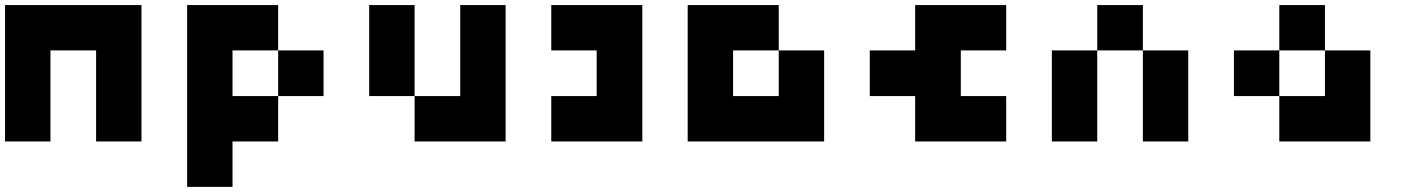

<svg xmlns="http://www.w3.org/2000/svg" viewBox="-20 -560 5625 760"><path d="M360.4 -360.4Q299.8 -360.4 179.7 -360.4Q179.7 -240.2 179.7 0Q120.1 0 0 0Q0 -179.7 0 -540Q59.6 -540 179.7 -540Q240.2 -540 360.4 -540Q419.9 -540 540 -540Q540 -360.4 540 0Q480.5 0 360.4 0Q360.4 -120.1 360.4 -360.4Z M900.4 0Q900.4 59.6 900.4 179.7Q840.8 179.7 720.7 179.7Q720.7 -59.6 720.7 -540Q780.3 -540 900.4 -540Q960.9 -540 1081.1 -540Q1081.1 -480.5 1081.1 -360.4Q1020.5 -360.4 900.4 -360.4Q900.4 -299.8 900.4 -179.7Q960.9 -179.7 1081.1 -179.7Q1081.1 -120.1 1081.1 0Q1020.5 0 900.4 0ZM1081.1 -360.4Q1140.6 -360.4 1260.7 -360.4Q1260.7 -299.8 1260.7 -179.7Q1201.2 -179.7 1081.1 -179.7Q1081.1 -240.2 1081.1 -360.4Z M1801.8 -179.7Q1801.8 -299.8 1801.8 -540Q1861.3 -540 1981.4 -540Q1981.4 -360.4 1981.4 0Q1921.9 0 1801.8 0Q1741.2 0 1621.1 0Q1621.1 -59.6 1621.1 -179.7Q1681.6 -179.7 1801.8 -179.7ZM1441.4 -540Q1501 -540 1621.1 -540Q1621.1 -419.9 1621.1 -179.7Q1561.5 -179.7 1441.4 -179.7Q1441.4 -299.8 1441.4 -540Z M2522.5 -360.4Q2522.5 -299.8 2522.5 -179.7Q2522.5 -120.1 2522.5 0Q2402.3 0 2162.1 0Q2162.1 -59.6 2162.1 -179.7Q2221.7 -179.7 2341.8 -179.7Q2341.8 -240.2 2341.8 -360.4Q2282.2 -360.4 2162.1 -360.4Q2162.1 -419.9 2162.1 -540Q2282.2 -540 2522.5 -540Q2522.5 -480.5 2522.5 -360.4Z M3062.5 -179.7Q3062.5 -240.2 3062.5 -360.4Q3122.1 -360.4 3242.2 -360.4Q3242.2 -299.8 3242.2 -179.7Q3242.2 -120.1 3242.2 0Q3122.1 0 2881.8 0Q2822.3 0 2702.1 0Q2702.1 -120.1 2702.1 -360.4Q2702.1 -419.9 2702.1 -540Q2822.3 -540 3062.5 -540Q3062.5 -480.5 3062.5 -360.4Q3002 -360.4 2881.8 -360.4Q2881.8 -299.8 2881.8 -179.7Q2942.4 -179.7 3062.5 -179.7Z M3602.5 -179.7Q3543 -179.7 3422.9 -179.7Q3422.9 -240.2 3422.9 -360.4Q3482.4 -360.4 3602.5 -360.4Q3602.5 -419.9 3602.5 -540Q3722.7 -540 3962.9 -540Q3962.9 -480.5 3962.9 -360.4Q3903.3 -360.4 3783.2 -360.4Q3783.2 -299.8 3783.2 -179.7Q3842.8 -179.7 3962.9 -179.7Q3962.9 -120.1 3962.9 0Q3842.8 0 3602.5 0Q3602.5 -59.6 3602.5 -179.7Z M4143.6 -360.4Q4203.1 -360.4 4323.2 -360.4Q4323.2 -240.2 4323.2 0Q4263.7 0 4143.6 0Q4143.6 -120.1 4143.6 -360.4ZM4323.2 -540Q4383.8 -540 4503.9 -540Q4503.9 -480.5 4503.9 -360.4Q4443.4 -360.4 4323.2 -360.4Q4323.2 -419.9 4323.2 -540ZM4503.9 -360.4Q4563.5 -360.4 4683.6 -360.4Q4683.6 -240.2 4683.6 0Q4624 0 4503.9 0Q4503.9 -120.1 4503.9 -360.4Z M5224.6 -179.7Q5224.6 -240.2 5224.6 -360.4Q5284.2 -360.4 5404.3 -360.4Q5404.3 -299.8 5404.3 -179.7Q5404.3 -120.1 5404.3 0Q5284.2 0 5043.9 0Q5043.9 -59.6 5043.9 -179.7Q5104.5 -179.7 5224.6 -179.7ZM4864.3 -360.4Q4923.8 -360.4 5043.9 -360.4Q5043.9 -299.8 5043.9 -179.7Q4984.4 -179.7 4864.3 -179.7Q4864.3 -240.2 4864.3 -360.4ZM5043.9 -540Q5104.5 -540 5224.6 -540Q5224.6 -480.5 5224.6 -360.4Q5164.1 -360.4 5043.9 -360.4Q5043.9 -419.9 5043.9 -540Z"/></svg>

Font: Pixelfont
Style: 5 px
Weight: 400
Designer: Eugene Lysy
Version: Version 1.0.2 (beta)